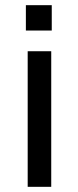

<svg xmlns="http://www.w3.org/2000/svg" viewBox="-20 -719 300 742"><path d="M80 -601H180V-699H80ZM87 3H178V-521H87Z"/></svg>

Font: Sawarabi Gothic
Style: Regular
Weight: 400
Designer: mshio (mshio@users.sourceforge.jp)
Version: Version 20141215